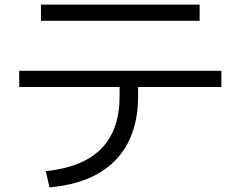

<svg xmlns="http://www.w3.org/2000/svg" viewBox="-20 -765 1040 830"><path d="M178 -25Q339 -42 418 -122.5Q497 -203 497 -349V-389H63V-459H937V-389H577V-349Q577 -232 533 -147.5Q489 -63 404 -14.5Q319 34 194 45ZM157 -675V-745H843V-675Z"/></svg>

Font: M PLUS 1
Style: Regular
Weight: 400
Designer: Coji Morishita
Foundry: UNDERFOREST DESIGN
Version: Version 1.001